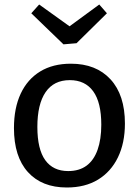

<svg xmlns="http://www.w3.org/2000/svg" viewBox="-20 -823 616 853"><path d="M295 -540Q407 -540 471 -470.5Q535 -401 535 -274Q535 -188 504 -124Q473 -60 415.5 -25Q358 10 277 10Q166 10 104 -58.5Q42 -127 42 -254Q42 -343 72 -407Q102 -471 158.5 -505.5Q215 -540 295 -540ZM290 -467Q219 -467 182.5 -413.5Q146 -360 146 -259Q146 -160 181 -111.5Q216 -63 283 -63Q332 -63 364.5 -87Q397 -111 413.5 -157.5Q430 -204 430 -269Q430 -368 394 -417.5Q358 -467 290 -467ZM421 -803 455 -764 320 -631 262 -626 119 -764 154 -803 324 -681 256 -682Z"/></svg>

Font: Bitter Thin Medium
Style: Regular
Weight: 500
Version: Version 3.021